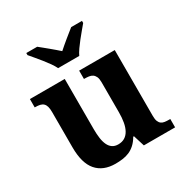

<svg xmlns="http://www.w3.org/2000/svg" viewBox="-177 -908 1020 1060"><g transform="rotate(-30 333.5 -378.0)"><path d="M442.9 0 420.9 -70.8H416Q400.9 -44.9 383.3 -29.1Q365.7 -13.2 345.7 -4.6Q325.7 3.9 303.5 6.8Q281.2 9.8 257.8 9.8Q179.7 9.8 137.9 -38.6Q96.2 -86.9 96.2 -188V-412.1Q96.2 -434.1 92.3 -447.8Q88.4 -461.4 80.1 -469.2Q71.8 -477.1 58.8 -480Q45.9 -482.9 27.8 -482.9H25.9V-536.1H248V-215.8Q248 -183.6 251.7 -157.7Q255.4 -131.8 264.2 -113.5Q272.9 -95.2 287.6 -85.2Q302.2 -75.2 324.2 -75.2Q348.1 -75.2 365.5 -85.7Q382.8 -96.2 393.8 -116Q404.8 -135.7 409.9 -163.8Q415 -191.9 415 -227.1V-418.9Q415 -440.9 409.2 -453.6Q403.3 -466.3 393.6 -472.9Q383.8 -479.5 370.6 -481.2Q357.4 -482.9 342.8 -482.9H339.8V-536.1H566.9V-116.2Q566.9 -94.2 572 -81.8Q577.1 -69.3 585.9 -63Q594.7 -56.6 606.9 -54.9Q619.1 -53.2 633.8 -53.2H642.1V0ZM135.7 -766.1H205.1Q215.3 -757.8 229.2 -746.6Q243.2 -735.4 258.1 -722.9Q272.9 -710.4 287.4 -698.2Q301.8 -686 313 -675.8Q324.2 -686 338.6 -698.2Q353 -710.4 368.2 -722.9Q383.3 -735.4 397.5 -746.6Q411.6 -757.8 421.9 -766.1H490.7V-752.9Q479 -738.8 463.4 -720.2Q447.8 -701.7 432.1 -681.9Q416.5 -662.1 402.6 -642.6Q388.7 -623 380.9 -606H246.1Q238.3 -623 224.4 -642.6Q210.4 -662.1 194.8 -681.9Q179.2 -701.7 163.3 -720.2Q147.5 -738.8 135.7 -752.9Z"/></g></svg>

Font: Droid Serif
Style: Bold
Weight: 700
Designer: Monotype Design team
Foundry: Monotype Imaging Inc.
Version: Version 1.03